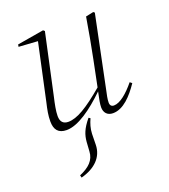

<svg xmlns="http://www.w3.org/2000/svg" viewBox="-129 -550 776 884"><g transform="rotate(-20 258.5 -108.0)"><path d="M119 241C187 223 231 182 232 121L233 68C234 42 241 20 251 -2L243 -7C209 34 200 61 197 94L194 140C192 183 163 209 116 229ZM130 12C186 12 258 -40 326 -106C318 -70 314 -47 314 -32C314 -6 329 12 357 12C408 12 452 -36 487 -88L477 -96C441 -52 403 -20 373 -20C361 -20 354 -27 354 -41C354 -59 359 -79 363 -98L436 -452L430 -457L392 -449C380 -376 369 -317 356 -252L330 -124C246 -53 193 -21 150 -21C125 -21 112 -35 112 -63C112 -87 119 -121 126 -151L191 -451L184 -457L54 -435L52 -424L145 -418L85 -140C77 -106 72 -81 72 -51C72 -11 89 12 130 12Z"/></g></svg>

Font: Source Serif 4 Display Light
Style: Italic
Weight: 300
Italic angle: -12°
Designer: Frank Grießhammer
Foundry: Adobe Systems Incorporated
Version: Version 4.004;hotconv 1.0.117;makeotfexe 2.5.65602